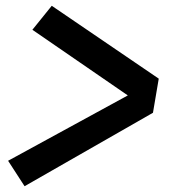

<svg xmlns="http://www.w3.org/2000/svg" viewBox="-20 -671 640 664"><path d="M65 -27 8 -115 422 -341 92 -568 159 -651 529 -399 509 -281Z"/></svg>

Font: Iosevka Custom Oblique
Style: Bold
Weight: 700
Italic angle: -9°
Monospace: yes
Designer: Belleve Invis
Foundry: Belleve Invis
Version: Version 30.1.2; ttfautohint (v1.8.4)